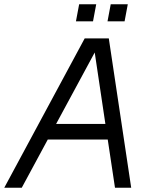

<svg xmlns="http://www.w3.org/2000/svg" viewBox="-49 -880 704 900"><path d="M-29 0H53L175 -226H456L490 0H566L461 -700H348ZM455 -780H535L550 -860H470ZM307 -780H387L402 -860H322ZM214 -299 395 -634 445 -299Z"/></svg>

Font: Uncut Sans
Style: Italic
Weight: 400
Italic angle: -11°
Designer: Kasper Nordkvist
Foundry: UNCUT.wtf
Version: Version 1.304;Glyphs 3.2 (3246)